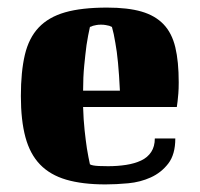

<svg xmlns="http://www.w3.org/2000/svg" viewBox="-20 -476 526 506"><path d="M262 -456Q317 -456 353 -445.5Q389 -435 411 -412Q433 -389 442 -351.5Q451 -314 451 -259Q451 -242 450 -229.5Q449 -217 448 -209Q447 -199 446 -194H199Q200 -160 203 -132.5Q206 -105 209 -85Q213 -61 217 -43Q220 -41 226 -40Q231 -39 240.5 -38.5Q250 -38 265 -38Q290 -38 312.5 -41.5Q335 -45 352 -53Q369 -61 378.5 -75.5Q388 -90 388 -111H442Q442 -69 423.5 -45Q405 -21 377.5 -8.5Q350 4 318 7Q286 10 258 10Q197 10 154.5 -2.5Q112 -15 85.5 -42.5Q59 -70 47 -114.5Q35 -159 35 -223Q35 -287 45.5 -331.5Q56 -376 82 -403.5Q108 -431 151.5 -443.5Q195 -456 262 -456ZM217 -405Q212 -383 208 -357Q205 -334 202 -303.5Q199 -273 199 -237H296Q294 -279 291 -310.5Q288 -342 284 -363Q280 -388 275 -405Q272 -406 268 -408Q264 -409 258.5 -410Q253 -411 246 -411Q239 -411 234 -410Q229 -409 225 -408Q221 -406 217 -405Z"/></svg>

Font: Bigshot One
Style: Regular
Weight: 400
Designer: Gesine Todt
Foundry: Gesine Todt
Version: Version 1.001